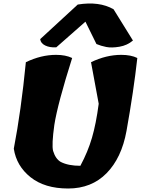

<svg xmlns="http://www.w3.org/2000/svg" viewBox="-20 -1079 806 1099"><path d="M59 -228Q101 -446 128 -723Q215 -765 301 -765Q356 -765 393 -747Q310 -485 291 -364Q275 -249 284 -215Q298 -169 328 -152Q371 -130 440 -130Q483 -210 506.5 -290.5Q530 -371 545 -485L501 -723Q588 -765 674 -765Q730 -765 766 -747Q745 -558 704 -329Q676 -175 590 -87.5Q504 0 370 0Q236 0 155 -64.5Q74 -129 59 -228ZM210 -855 425 -1053Q548 -1073 630 -1026L741 -847Q708 -819 663.5 -811.5Q619 -804 588.5 -810Q558 -816 532 -827L469 -955L302 -808Q265 -806 239 -818.5Q213 -831 210 -855Z"/></svg>

Font: Tillana ExtraBold
Style: Regular
Weight: 800
Designer: Lipi Raval (Devanagari, Latin), Jonny Pinhorn (Latin)
Foundry: Indian Type Foundry
Version: Version 2.003;PS 1.0;hotconv 1.0.79;makeotf.lib2.5.61930; tt